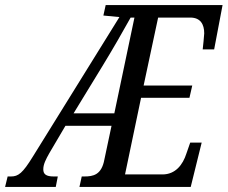

<svg xmlns="http://www.w3.org/2000/svg" viewBox="-63 -734 894 754"><path d="M-43 0H156L164 -41H148C118 -41 107 -50 107 -69C107 -89 117 -108 131 -133L194 -240H375L347 -108C336 -47 303 -41 268 -41H258L249 0H686L729 -174H684L669 -131C655 -87 626 -49 575 -49H428L491 -350H681L692 -398H501L558 -665H684C724 -665 739 -639 739 -603C739 -595 734 -549 733 -540H778L811 -714H352L343 -673L406 -667L66 -119C26 -54 9 -41 -20 -41H-33ZM226 -289 339 -474C377 -536 423 -616 450 -665H465L386 -289Z"/></svg>

Font: Noto Serif ExtraCondensed
Style: Italic
Weight: 400
Width: 2
Italic angle: -12°
Designer: Monotype Design Team
Foundry: Monotype Imaging Inc.
Version: Version 2.014